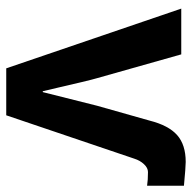

<svg xmlns="http://www.w3.org/2000/svg" viewBox="-20 -610 630 631"><g transform="rotate(90 295.5 -295.0)"><path d="M8.8 -575.2H159.2L237.3 -298.8Q241.2 -286.1 250.5 -247.1Q259.8 -208 269 -168Q278.3 -127.9 280.3 -120.1H283.2Q326.2 -293 328.1 -298.8L377 -471.7Q392.6 -533.2 424.3 -561.5Q456.1 -589.8 512.7 -589.8Q529.3 -589.8 590.8 -584V-462.9Q572.3 -465.8 545.9 -465.8Q532.2 -465.8 520 -452.6Q507.8 -439.5 502 -420.9L359.4 0H205.1Z"/></g></svg>

Font: Gothic A1 ExtraBold
Style: Regular
Weight: 800
Designer: HanYang I&C Co.,Ltd.
Foundry: HanYang I&C Co.,Ltd.
Version: Version 2.50